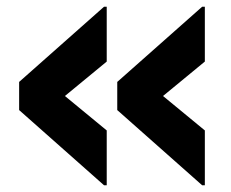

<svg xmlns="http://www.w3.org/2000/svg" viewBox="-20 -589 677 562"><path d="M571.6 -46.8 323.2 -266.8V-349.2L571.6 -569.2H579.6V-408.8L457.2 -308L579.6 -207.2V-46.8ZM284.4 -46.8 36 -266.8V-349.2L284.4 -569.2H292.4V-408.8L170 -308L292.4 -207.2V-46.8Z"/></svg>

Font: Kufam
Style: Regular
Weight: 400
Designer: Wael Morcos, Artur Schmal
Foundry: Original Type
Version: Version 1.301; ttfautohint (v1.8.3)